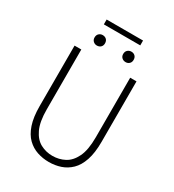

<svg xmlns="http://www.w3.org/2000/svg" viewBox="-212 -1004 1024 1133"><g transform="rotate(30 300.0 -437.5)"><path d="M300 12Q259 12 221 -0.5Q183 -13 153 -42Q123 -71 106 -121.5Q89 -172 89 -247V-659H135V-252Q135 -167 158 -118.5Q181 -70 218.5 -50Q256 -30 300 -30Q345 -30 383 -50Q421 -70 444.5 -118.5Q468 -167 468 -252V-659H511V-247Q511 -172 494 -121.5Q477 -71 447 -42Q417 -13 379.5 -0.5Q342 12 300 12ZM202 -725Q188 -725 177.5 -734.5Q167 -744 167 -760Q167 -777 177.5 -786.5Q188 -796 202 -796Q218 -796 228 -786.5Q238 -777 238 -760Q238 -744 228 -734.5Q218 -725 202 -725ZM398 -725Q383 -725 372.5 -734.5Q362 -744 362 -760Q362 -777 372.5 -786.5Q383 -796 398 -796Q413 -796 423 -786.5Q433 -777 433 -760Q433 -744 423 -734.5Q413 -725 398 -725ZM176 -854V-887H424V-854Z"/></g></svg>

Font: Source Code Pro ExtraLight Light
Style: Regular
Weight: 300
Monospace: yes
Version: Version 1.018;hotconv 1.0.116;makeotfexe 2.5.65601